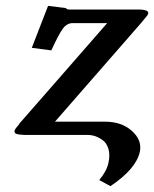

<svg xmlns="http://www.w3.org/2000/svg" viewBox="-20 -466 532 663"><path d="M341.8 -45.9H169.9L464.8 -383.8Q491.2 -414.6 491.7 -418Q493.7 -425.8 485.1 -429.4Q476.6 -433.1 457 -433.1H220.2Q209.5 -433.1 208 -438L146 -445.8L89.8 -300.8L157.2 -292Q181.6 -345.2 196 -365.7Q210.4 -386.2 231 -386.2H350.1Q298.8 -327.6 198.2 -212.2Q97.7 -96.7 45.9 -38.1H46.9Q30.8 -19.5 30.3 -15.1Q29.3 -9.8 32.5 -6.3Q35.6 -2.9 44.9 -1.7Q54.2 -0.5 61 -0.2Q67.9 0 82 0H283.2Q296.4 0 309.8 4.6Q323.2 9.3 336.2 19.3Q349.1 29.3 354.7 49.3Q360.4 69.3 354.5 96.2Q348.6 124.5 322.8 155.8L361.3 176.8Q449.7 117.7 462.9 58.1Q471.2 18.1 435.5 -13.9Q399.9 -45.9 341.8 -45.9Z"/></svg>

Font: Linux Libertine Slanted
Style: Semibold Slanted
Weight: 600
Designer: Philipp H. Poll
Foundry: Philipp H. Poll
Version: Version 5.1.1